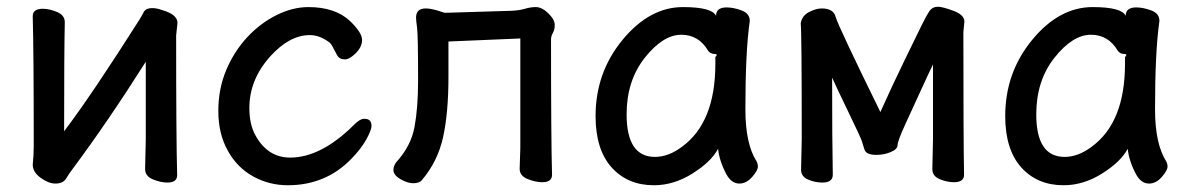

<svg xmlns="http://www.w3.org/2000/svg" viewBox="-20 -519 3530 569"><path d="M144 25Q124 25 100.5 8Q77 -9 77 -31Q80 -59 80 -86Q80 -364 77 -471Q77 -493 107 -493Q126 -493 149 -483.5Q172 -474 172 -453Q170 -364 170 -130Q252 -238 394 -462Q399 -470 405.5 -482.5Q412 -495 431 -495Q444 -495 461 -489Q506 -476 506 -451L502 -414Q502 -106 505 0Q505 22 476 22Q456 22 433 12.5Q410 3 410 -18L412 -106V-336Q300 -159 195 -18Q185 -5 176 10Q167 25 144 25Z M833 30Q778 30 730.5 4Q683 -22 655 -72.5Q627 -123 627 -190Q627 -256 650.5 -311.5Q674 -367 712.5 -408.5Q751 -450 799 -474Q847 -498 894 -498Q974 -498 1018 -456Q1053 -422 1053 -401Q1053 -380 1034.5 -361.5Q1016 -343 1002 -343Q986 -343 979 -355.5Q972 -368 966 -380Q960 -392 951 -397Q925 -415 898 -415Q838 -415 781 -352Q719 -283 719 -199Q719 -150 737 -118Q773 -52 840 -52Q931 -52 1028 -148Q1046 -167 1060 -167Q1081 -167 1081 -146Q1081 -134 1066 -106.5Q1051 -79 1021 -48Q945 30 833 30Z M1204 24Q1188 24 1167 12Q1146 0 1146 -15Q1146 -27 1154 -38Q1198 -86 1208.5 -143Q1219 -200 1219 -281Q1219 -416 1216 -437Q1213 -458 1213 -467Q1213 -494 1242 -494Q1255 -494 1276 -488L1298 -481L1495 -487Q1519 -488 1535.5 -493Q1552 -498 1568 -498Q1586 -498 1605 -479.5Q1624 -461 1624 -445Q1624 -431 1618.5 -421.5Q1613 -412 1613 -402Q1613 -107 1616 -1Q1616 21 1587 21Q1567 21 1543.5 11.5Q1520 2 1520 -19L1522 -81V-405L1309 -396V-291Q1309 -184 1293 -112Q1277 -40 1230 15Q1223 24 1204 24Z M1921 -54Q1961 -54 2001 -84Q2100 -156 2100 -330V-350Q2104 -354 2104 -356Q2104 -359 2098 -359Q2086 -359 2079 -368Q2051 -416 1999 -416Q1945 -416 1891 -348Q1837 -280 1837 -180Q1837 -54 1921 -54ZM1918 30Q1840 30 1792.5 -23Q1745 -76 1745 -175Q1745 -304 1825 -401Q1905 -498 2004 -498Q2090 -498 2102 -472Q2102 -497 2133 -497Q2154 -497 2178 -488Q2202 -479 2202 -457Q2189 -367 2189 -195Q2189 -93 2222 -41Q2226 -34 2226 -25Q2226 -14 2209 5.5Q2192 25 2171 25Q2148 25 2133 -2Q2112 -41 2108 -78Q2088 -40 2032.5 -5Q1977 30 1918 30Z M2417 22Q2395 22 2374.5 13Q2354 4 2354 -16L2356 -106Q2356 -421 2353 -450Q2357 -473 2378 -483.5Q2399 -494 2415 -494Q2450 -494 2456.5 -469Q2463 -444 2589 -187Q2624 -265 2661.5 -342Q2699 -419 2712 -445.5Q2725 -472 2734 -485.5Q2743 -499 2760 -499Q2773 -499 2805.5 -487Q2838 -475 2838 -455L2835 -424Q2835 -106 2837 -1Q2837 21 2807 21Q2787 21 2765 12Q2743 3 2743 -18L2745 -106V-328Q2734 -306 2710.5 -254.5Q2687 -203 2663.5 -152Q2640 -101 2640 -89Q2640 -77 2620 -68.5Q2600 -60 2577 -60Q2547 -60 2542 -75.5Q2537 -91 2534 -101Q2531 -111 2494.5 -186.5Q2458 -262 2446 -289Q2446 -106 2448 -1Q2448 22 2417 22Z M3135 -54Q3175 -54 3215 -84Q3314 -156 3314 -330V-350Q3318 -354 3318 -356Q3318 -359 3312 -359Q3300 -359 3293 -368Q3265 -416 3213 -416Q3159 -416 3105 -348Q3051 -280 3051 -180Q3051 -54 3135 -54ZM3132 30Q3054 30 3006.5 -23Q2959 -76 2959 -175Q2959 -304 3039 -401Q3119 -498 3218 -498Q3304 -498 3316 -472Q3316 -497 3347 -497Q3368 -497 3392 -488Q3416 -479 3416 -457Q3403 -367 3403 -195Q3403 -93 3436 -41Q3440 -34 3440 -25Q3440 -14 3423 5.5Q3406 25 3385 25Q3362 25 3347 -2Q3326 -41 3322 -78Q3302 -40 3246.5 -5Q3191 30 3132 30Z"/></svg>

Font: LXGW ZhenKai
Style: Regular
Weight: 400
Designer: LXGW / Fontworks Inc.
Foundry: LXGW / Fontworks Inc.
Version: Version 0.800;June 8, 2025